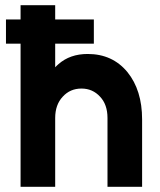

<svg xmlns="http://www.w3.org/2000/svg" viewBox="-20 -720 617 740"><path d="M527.7 0V-260Q527.7 -372.3 471 -442.3Q413.3 -512 318 -512Q249.7 -512 205.3 -472.7Q202 -469.7 198.7 -466.8Q195.3 -464 192.7 -460.7V-700H59.3V0H192.7V-265.3Q192.7 -316.3 221.7 -347.3Q250.3 -378.7 294 -378.7Q337 -378.7 365.7 -347.3Q394.3 -317 394.3 -265.3V0ZM3 -551.7H341.7V-645H3Z"/></svg>

Font: Unageo Variable
Style: Regular
Weight: 300
Designer: Richard Sepsi
Foundry: Richard Sepsi
Version: Version 2.200